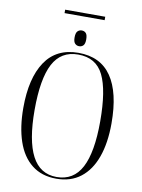

<svg xmlns="http://www.w3.org/2000/svg" viewBox="-102 -1025 817 1104"><g transform="rotate(10 306.0 -473.0)"><path d="M187 -936V-956H421V-936ZM302 -763Q288 -763 278 -773Q268 -783 268 -808Q268 -835 278 -845Q288 -855 302 -855Q317 -855 326.5 -845Q336 -835 336 -808Q336 -783 326.5 -773Q317 -763 302 -763ZM305 10Q219 10 161.5 -35.5Q104 -81 76 -164Q48 -247 48 -359Q48 -532 112.5 -628.5Q177 -725 306 -725Q435 -725 499 -631.5Q563 -538 563 -358Q563 -244 533.5 -161.5Q504 -79 446.5 -34.5Q389 10 305 10ZM305 0Q404 0 450.5 -89Q497 -178 497 -358Q497 -540 454 -627.5Q411 -715 306 -715Q206 -715 160 -627.5Q114 -540 114 -358Q114 -180 161 -90Q208 0 305 0Z"/></g></svg>

Font: Noto Serif Display Condensed Light
Style: Regular
Weight: 300
Width: 3
Designer: Monotype Design Team
Foundry: Monotype Imaging Inc.
Version: Version 2.009